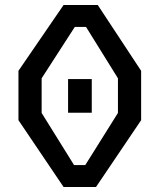

<svg xmlns="http://www.w3.org/2000/svg" viewBox="-20 -750 640 770"><path d="M253 -298V-433H348V-298ZM54 -268V-466L235 -730H372L546 -466V-268L365 0H235ZM147 -297 277 -88H322L453 -297V-436L325 -642H280L147 -436Z"/></svg>

Font: Moralerspace Krypton JPDOC
Style: Regular
Weight: 400
Version: v0.0.6; ttfautohint (v1.8.4.7-5d5b-dirty) -l 6 -r 45 -G 200 